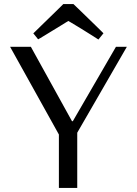

<svg xmlns="http://www.w3.org/2000/svg" viewBox="-20 -932 679 952"><path d="M30 -700 272 -265V0H363V-274L609 -700H555L341 -331H337L133 -700ZM319 -828Q319 -828 330 -821.5Q341 -815 357.5 -805Q374 -795 393.5 -783Q413 -771 429.5 -760.5Q446 -750 457 -743Q468 -736 468 -736L493 -767Q493 -767 482 -778Q471 -789 454.5 -805Q438 -821 418.5 -840Q399 -859 382.5 -875Q366 -891 355 -901.5Q344 -912 344 -912H294Q294 -912 283 -901Q272 -890 255.5 -874Q239 -858 219.5 -839Q200 -820 183.5 -804Q167 -788 156 -777Q145 -766 145 -767L169 -737Q169 -737 180.5 -743.5Q192 -750 208.5 -760.5Q225 -771 244.5 -782.5Q264 -794 280.5 -804.5Q297 -815 308 -821.5Q319 -828 319 -828Z"/></svg>

Font: Tenor Sans
Style: Regular
Weight: 400
Designer: Denis Masharov
Foundry: Denis Masharov
Version: Version 1.1